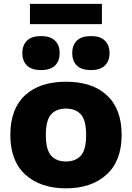

<svg xmlns="http://www.w3.org/2000/svg" viewBox="-20 -992 702 1022"><path d="M331 10.5Q195.5 10.5 115.2 -62.2Q35 -135 35 -273.5Q35 -412 113 -484.5Q191 -557 331 -557Q471.5 -557 549.5 -484.5Q627.5 -412 627.5 -273.5Q627.5 -135.5 547 -62.5Q466.5 10.5 331 10.5ZM331 -132.5Q383 -132.5 410.8 -164Q438.5 -195.5 438.5 -273Q438.5 -352 410.5 -383Q382.5 -414 331 -414Q280 -414 252 -383Q224 -352 224 -274Q224 -195.5 251.8 -164Q279.5 -132.5 331 -132.5ZM464 -619Q414 -619 389.2 -643Q364.5 -667 364.5 -709.5Q364.5 -751.5 389.2 -775.8Q414 -800 464 -800Q513.5 -800 538.2 -775.8Q563 -751.5 563 -709.5Q563 -667 538.2 -643Q513.5 -619 464 -619ZM198 -619Q148.5 -619 123.8 -643Q99 -667 99 -709.5Q99 -751.5 123.8 -775.8Q148.5 -800 198 -800Q248 -800 272.8 -775.8Q297.5 -751.5 297.5 -709.5Q297.5 -667 272.8 -643Q248 -619 198 -619ZM139.5 -863.5V-971.5H522.5V-863.5Z"/></svg>

Font: Encode Sans Semi Expanded ExtraBold
Style: Regular
Weight: 800
Width: 6
Designer: Multiple Designers
Foundry: Impallari Type
Version: Version 3.000; ttfautohint (v1.8.3) -l 8 -r 50 -G 200 -x 14 